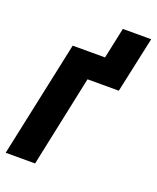

<svg xmlns="http://www.w3.org/2000/svg" viewBox="-142 -774 698 853"><g transform="rotate(20 206.5 -347.5)"><path d="M-11 0 106 -549H259L290 -695H424L367 -431H219L128 0Z"/></g></svg>

Font: Noto Sans ExtraCondensed ExtraBold
Style: Italic
Weight: 800
Width: 2
Italic angle: -12°
Designer: Monotype Design Team
Foundry: Monotype Imaging Inc.
Version: Version 2.013; ttfautohint (v1.8.4.7-5d5b)